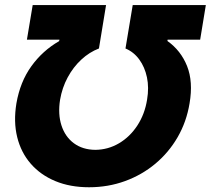

<svg xmlns="http://www.w3.org/2000/svg" viewBox="-20 -748 853 777"><path d="M46.4 -329.6Q61.5 -417 106.9 -480Q152.3 -543 219.2 -581.5L220.7 -587.4H88.9L112.3 -727.5H409.2L380.4 -551.8Q341.8 -537.1 309.1 -506.8Q276.4 -476.6 253.9 -434.8Q231.4 -393.1 223.1 -344.2Q213.9 -286.1 228.8 -240.2Q243.7 -194.3 279.1 -168.2Q314.5 -142.1 365.7 -141.6Q417.5 -142.1 461.7 -168.2Q505.9 -194.3 535.9 -240.2Q565.9 -286.1 575.2 -344.7Q583.5 -393.6 574.7 -435.1Q565.9 -476.6 543.7 -507.1Q521.5 -537.6 487.8 -551.8L517.1 -727.5H813L790 -587.4H658.2L657.7 -582Q711.9 -543.5 737.1 -480.5Q762.2 -417.5 747.1 -329.6Q734.9 -255.4 699 -193.1Q663.1 -130.9 608.6 -85.4Q554.2 -40 485.8 -15.1Q417.5 9.8 340.3 9.8Q263.7 9.8 203.9 -15.1Q144 -40 104.5 -85.4Q64.9 -130.9 49.6 -193.1Q34.2 -255.4 46.4 -329.6Z"/></svg>

Font: Inter 24pt ExtraBold
Style: Italic
Weight: 800
Italic angle: -9.3988°
Designer: Rasmus Andersson
Foundry: rsms
Version: Version 4.001;git-66647c0bb